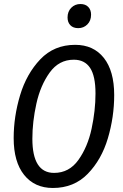

<svg xmlns="http://www.w3.org/2000/svg" viewBox="-20 -923 614 955"><path d="M548 -450Q548 -341 516.5 -235Q485 -129 416.5 -58.5Q348 12 243 12Q152 12 100 -53Q48 -118 48 -236Q48 -343 80 -449.5Q112 -556 180.5 -628Q249 -700 354 -700Q445 -700 496.5 -635Q548 -570 548 -450ZM141 -233Q141 -63 249 -63Q324 -63 370 -127.5Q416 -192 435.5 -282.5Q455 -373 455 -458Q455 -545 428 -585.5Q401 -626 347 -626Q273 -626 227 -562Q181 -498 161 -407.5Q141 -317 141 -233ZM316 -836Q316 -866 334.5 -884.5Q353 -903 380 -903Q405 -903 419 -888.5Q433 -874 433 -850Q433 -820 414.5 -801.5Q396 -783 369 -783Q344 -783 330 -797.5Q316 -812 316 -836Z"/></svg>

Font: Fira Sans Compressed
Style: Italic
Weight: 400
Width: 1
Italic angle: -8°
Designer: bBox Type GmbH & Carrois Corporate GbR & Edenspiekermann AG
Foundry: bBox Type GmbH & Carrois Corporate GbR & Edenspiekermann AG
Version: Version 4.301